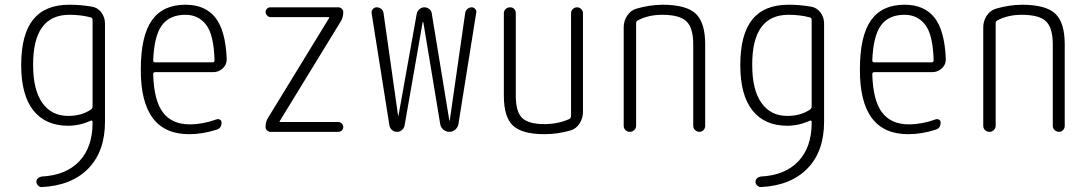

<svg xmlns="http://www.w3.org/2000/svg" viewBox="-20 -550 4540 801"><path d="M269.5 -488.3Q117.2 -488.3 118.2 -278.3Q118.2 -174.8 156.7 -120.6Q195.3 -66.4 264.6 -66.4Q321.3 -66.4 360.4 -93.8Q366.2 -97.7 366.2 -107.4V-466.8Q366.2 -475.6 358.4 -477.5Q317.4 -488.3 269.5 -488.3ZM264.6 -25.4Q169.9 -25.4 119.1 -89.4Q68.4 -153.3 68.4 -278.3Q68.4 -406.2 118.2 -468.3Q168 -530.3 269.5 -530.3Q315.4 -530.3 362.3 -522.5Q387.7 -518.6 402.8 -498Q418 -477.5 418 -452.1V-42Q418 82 348.1 153.3Q278.3 224.6 153.3 230.5Q145.5 230.5 138.7 223.6Q131.8 216.8 131.8 209Q131.8 200.2 137.7 194.3Q143.6 188.5 153.3 186.5Q254.9 181.6 310.5 123Q366.2 64.5 366.2 -38.1V-42Q366.2 -44.9 363.8 -46.4Q361.3 -47.9 359.4 -46.9Q312.5 -25.4 264.6 -25.4Z M753.9 -488.3Q687.5 -488.3 655.3 -444.3Q623 -400.4 619.1 -297.9Q619.1 -290 627 -290H867.2Q875 -290 875 -298.8Q872.1 -405.3 839.8 -446.8Q807.6 -488.3 753.9 -488.3ZM768.6 9.8Q566.4 9.8 567.4 -259.8Q567.4 -399.4 613.3 -464.8Q659.2 -530.3 753.9 -530.3Q835.9 -530.3 878.4 -476.6Q920.9 -422.9 925.8 -304.7Q926.8 -281.2 909.7 -265.1Q892.6 -249 869.1 -249H627Q619.1 -249 619.1 -240.2Q622.1 -130.9 659.7 -81.1Q697.3 -31.2 771.5 -31.2Q826.2 -31.2 882.8 -51.8Q890.6 -54.7 897.5 -50.8Q904.3 -46.9 904.3 -39.1Q904.3 -14.6 882.8 -8.8Q825.2 9.8 768.6 9.8Z M1097.7 -57.6 1353.5 -475.6V-477.5Q1353.5 -478.5 1352.5 -478.5H1108.4Q1100.6 -478.5 1094.2 -485.4Q1087.9 -492.2 1087.9 -500Q1087.9 -507.8 1093.8 -513.7Q1099.6 -519.5 1108.4 -519.5H1391.6Q1399.4 -519.5 1405.8 -513.7Q1412.1 -507.8 1412.1 -500Q1412.1 -477.5 1402.3 -461.9L1146.5 -43.9V-42Q1146.5 -41 1147.5 -41H1391.6Q1399.4 -41 1405.8 -34.7Q1412.1 -28.3 1412.1 -20Q1412.1 -11.7 1406.2 -5.9Q1400.4 0 1391.6 0H1108.4Q1100.6 0 1094.2 -5.9Q1087.9 -11.7 1087.9 -19.5Q1087.9 -42 1097.7 -57.6Z M1604.5 -27.3 1530.3 -495.1Q1529.3 -504.9 1535.6 -512.2Q1542 -519.5 1550.8 -519.5Q1562.5 -519.5 1570.8 -512.7Q1579.1 -505.9 1580.1 -495.1L1640.6 -68.4Q1640.6 -67.4 1641.6 -67.4Q1642.6 -67.4 1642.6 -68.4L1718.8 -494.1Q1721.7 -504.9 1730.5 -512.2Q1739.3 -519.5 1750.5 -519.5Q1761.7 -519.5 1771 -512.2Q1780.3 -504.9 1781.2 -494.1L1854.5 -47.9Q1854.5 -46.9 1855.5 -46.9Q1856.4 -46.9 1856.4 -47.9L1920.9 -497.1Q1922.9 -506.8 1930.7 -513.2Q1938.5 -519.5 1947.3 -519.5Q1956.1 -519.5 1962.4 -512.7Q1968.8 -505.9 1966.8 -497.1L1892.6 -33.2Q1890.6 -19.5 1879.9 -9.8Q1869.1 0 1855 0Q1840.8 0 1829.6 -9.3Q1818.4 -18.6 1816.4 -33.2L1746.1 -457Q1746.1 -458 1744.1 -458Q1743.2 -458 1743.2 -457L1668 -27.3Q1666 -15.6 1657.2 -7.8Q1648.4 0 1636.2 0Q1624 0 1615.2 -7.8Q1606.4 -15.6 1604.5 -27.3Z M2252 9.8Q2158.2 9.8 2120.1 -25.9Q2082 -61.5 2082 -150.4V-495.1Q2082 -504.9 2089.4 -512.2Q2096.7 -519.5 2108.4 -519.5Q2118.2 -519.5 2125 -512.7Q2131.8 -505.9 2131.8 -495.1V-150.4Q2131.8 -84 2158.2 -58.1Q2184.6 -32.2 2252 -32.2Q2306.6 -32.2 2353.5 -52.7Q2361.3 -55.7 2362.3 -65.4V-494.1Q2362.3 -504.9 2369.6 -512.2Q2377 -519.5 2387.2 -519.5Q2397.5 -519.5 2404.8 -512.2Q2412.1 -504.9 2412.1 -494.1V-84Q2412.1 -56.6 2397.9 -34.7Q2383.8 -12.7 2360.4 -5.9Q2306.6 9.8 2252 9.8Z M2582 -25.4V-435.5Q2582 -462.9 2596.7 -484.9Q2611.3 -506.8 2634.8 -513.7Q2687.5 -529.3 2742.2 -530.3Q2842.8 -530.3 2882.3 -493.2Q2921.9 -456.1 2921.9 -365.2V-25.4Q2921.9 -14.6 2915 -7.3Q2908.2 0 2898.4 0Q2887.7 0 2879.9 -7.3Q2872.1 -14.6 2872.1 -25.4V-365.2Q2872.1 -433.6 2843.8 -460.9Q2815.4 -488.3 2742.2 -488.3Q2684.6 -488.3 2640.6 -464.8Q2633.8 -461.9 2633.8 -453.1V-25.4Q2633.8 -15.6 2626.5 -7.8Q2619.1 0 2607.9 0Q2596.7 0 2589.4 -7.3Q2582 -14.6 2582 -25.4Z M3269.5 -488.3Q3117.2 -488.3 3118.2 -278.3Q3118.2 -174.8 3156.7 -120.6Q3195.3 -66.4 3264.6 -66.4Q3321.3 -66.4 3360.4 -93.8Q3366.2 -97.7 3366.2 -107.4V-466.8Q3366.2 -475.6 3358.4 -477.5Q3317.4 -488.3 3269.5 -488.3ZM3264.6 -25.4Q3169.9 -25.4 3119.1 -89.4Q3068.4 -153.3 3068.4 -278.3Q3068.4 -406.2 3118.2 -468.3Q3168 -530.3 3269.5 -530.3Q3315.4 -530.3 3362.3 -522.5Q3387.7 -518.6 3402.8 -498Q3418 -477.5 3418 -452.1V-42Q3418 82 3348.1 153.3Q3278.3 224.6 3153.3 230.5Q3145.5 230.5 3138.7 223.6Q3131.8 216.8 3131.8 209Q3131.8 200.2 3137.7 194.3Q3143.6 188.5 3153.3 186.5Q3254.9 181.6 3310.5 123Q3366.2 64.5 3366.2 -38.1V-42Q3366.2 -44.9 3363.8 -46.4Q3361.3 -47.9 3359.4 -46.9Q3312.5 -25.4 3264.6 -25.4Z M3753.9 -488.3Q3687.5 -488.3 3655.3 -444.3Q3623 -400.4 3619.1 -297.9Q3619.1 -290 3627 -290H3867.2Q3875 -290 3875 -298.8Q3872.1 -405.3 3839.8 -446.8Q3807.6 -488.3 3753.9 -488.3ZM3768.6 9.8Q3566.4 9.8 3567.4 -259.8Q3567.4 -399.4 3613.3 -464.8Q3659.2 -530.3 3753.9 -530.3Q3835.9 -530.3 3878.4 -476.6Q3920.9 -422.9 3925.8 -304.7Q3926.8 -281.2 3909.7 -265.1Q3892.6 -249 3869.1 -249H3627Q3619.1 -249 3619.1 -240.2Q3622.1 -130.9 3659.7 -81.1Q3697.3 -31.2 3771.5 -31.2Q3826.2 -31.2 3882.8 -51.8Q3890.6 -54.7 3897.5 -50.8Q3904.3 -46.9 3904.3 -39.1Q3904.3 -14.6 3882.8 -8.8Q3825.2 9.8 3768.6 9.8Z M4082 -25.4V-435.5Q4082 -462.9 4096.7 -484.9Q4111.3 -506.8 4134.8 -513.7Q4187.5 -529.3 4242.2 -530.3Q4342.8 -530.3 4382.3 -493.2Q4421.9 -456.1 4421.9 -365.2V-25.4Q4421.9 -14.6 4415 -7.3Q4408.2 0 4398.4 0Q4387.7 0 4379.9 -7.3Q4372.1 -14.6 4372.1 -25.4V-365.2Q4372.1 -433.6 4343.8 -460.9Q4315.4 -488.3 4242.2 -488.3Q4184.6 -488.3 4140.6 -464.8Q4133.8 -461.9 4133.8 -453.1V-25.4Q4133.8 -15.6 4126.5 -7.8Q4119.1 0 4107.9 0Q4096.7 0 4089.4 -7.3Q4082 -14.6 4082 -25.4Z"/></svg>

Font: Rounded Mgen+ 1mn light
Style: Regular
Weight: 200
Designer: [Source Han Sans]
Ryoko NISHIZUKA  (kana & ideographs); Paul D. Hunt (Latin, Greek & Cyrillic); Wenlong ZHANG  (bopomofo
Version: Version 1.059.20150602